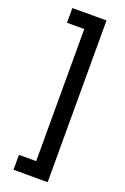

<svg xmlns="http://www.w3.org/2000/svg" viewBox="-170 -852 653 1004"><g transform="rotate(20 156.5 -350.0)"><path d="M238 -800V100H48V17H144V-718H48V-800Z"/></g></svg>

Font: Albert Sans Medium
Style: Regular
Weight: 500
Designer: Andreas Rasmussen
Foundry: a.Foundry
Version: Version 1.025